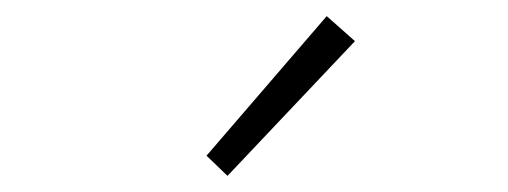

<svg xmlns="http://www.w3.org/2000/svg" viewBox="-20 -851 630 238"><path d="M262 -633 236 -658 385 -831 420 -800Z"/></svg>

Font: Noto Sans TC Thin ExtraLight
Style: Regular
Weight: 250
Version: Version 2.004-H2;hotconv 1.0.118;makeotfexe 2.5.65603